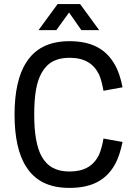

<svg xmlns="http://www.w3.org/2000/svg" viewBox="-20 -910 653 937"><path d="M168 -763H255L317 -849L377 -763H464L371 -890H261ZM319 7C427 7 497 -30 540 -106C557 -135 569 -174 578 -217L485 -234C481 -206 471 -172 463 -154C436 -100 391 -73 319 -73C257 -73 212 -95 183 -147C160 -190 147 -253 147 -351C147 -446 158 -510 183 -554C212 -606 256 -628 319 -628C391 -628 436 -601 463 -547C472 -528 480 -496 485 -467L578 -484C570 -527 556 -569 540 -595C497 -671 427 -709 319 -709C219 -709 151 -673 108 -605C70 -547 51 -460 51 -351C51 -241 70 -154 108 -96C151 -28 219 7 319 7Z"/></svg>

Font: Arthouse Owned Medium
Style: Regular
Weight: 500
Designer: Jeremy Tribby
Foundry: Tribby Type
Version: Version 1.000;PS 001.000;hotconv 1.0.88;makeotf.lib2.5.64775